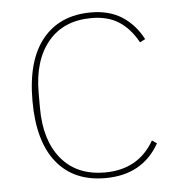

<svg xmlns="http://www.w3.org/2000/svg" viewBox="-45 -587 601 643"><g transform="rotate(-5 255.5 -265.5)"><path d="M63 -266Q63 -402 121 -473Q179 -544 284 -544Q345 -544 388 -516.5Q431 -489 457 -439L439 -430Q413 -477 376 -501Q339 -525 284 -525Q190 -525 138 -462.5Q86 -400 86 -291V-240Q86 -131 138 -68.5Q190 -6 284 -6Q397 -6 450 -99L466 -88Q409 13 284 13Q178 13 120.5 -58.5Q63 -130 63 -266Z"/></g></svg>

Font: IBM Plex Sans JP Thin
Style: Regular
Weight: 100
Designer: Mike Abbink; Paul van der Laan; Pieter van Rosmalen; Wujin Sim; Yejin Wi; Jinhee Kim; Boomi Park; Yona Kim; Kichan Ma
Foundry: Sandoll Inc.
Version: Version 1.001